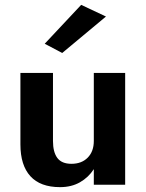

<svg xmlns="http://www.w3.org/2000/svg" viewBox="-20 -760 599 790"><path d="M416 -692 236 -542 164 -580 314 -740ZM198 -180Q198 -134 216 -110Q234 -86 274 -86Q316 -86 341 -111.5Q366 -137 366 -180V-460H495V0H366V-64Q344 -30 309 -10Q274 10 227 10Q146 10 105 -35Q64 -80 64 -166V-460H198Z"/></svg>

Font: Jost* Semi
Style: Regular
Weight: 600
Version: Version 3.7